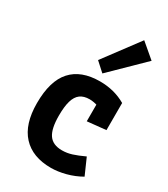

<svg xmlns="http://www.w3.org/2000/svg" viewBox="-196 -879 849 973"><g transform="rotate(30 228.5 -392.5)"><path d="M265.6 6.3Q157.7 6.3 99.4 -56.9Q41 -120.1 41 -243.2Q41 -373 97.4 -435.5Q153.8 -498 263.7 -498Q347.7 -498 414.6 -459V-300.3L305.7 -289.1V-452.6L364.7 -359.4Q343.8 -373.5 315.7 -383.3Q287.6 -393.1 263.2 -393.1Q229.5 -393.1 208.7 -377.7Q188 -362.3 178.5 -329.6Q168.9 -296.9 168.9 -243.2Q168.9 -167 192.6 -132.8Q216.3 -98.6 270 -98.6Q299.3 -98.6 327.6 -107.7Q356 -116.7 395 -134.8L436.5 -40.5Q396.5 -17.6 351.1 -5.6Q305.7 6.3 265.6 6.3ZM252.9 -538.6 200.2 -586.4 352.5 -790.5 437 -718.8Z"/></g></svg>

Font: Anaheim
Style: Bold
Weight: 700
Version: Version 2.001